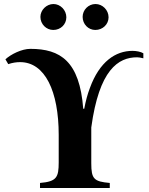

<svg xmlns="http://www.w3.org/2000/svg" viewBox="-20 -935 743 955"><path d="M520 -849C520 -885 490 -915 455 -915C420 -915 391 -886 391 -851C391 -815 419 -786 454 -786C491 -786 520 -814 520 -849ZM310 -849C310 -885 280 -915 246 -915C211 -915 181 -885 181 -851C181 -815 210 -786 245 -786C282 -786 310 -814 310 -849ZM693 -670C680 -678 657 -682 639 -682C555 -682 475 -629 427 -497C415 -465 407 -436 399 -394H394C376 -631 280 -692 131 -692C88 -692 34 -665 7 -640L21 -616C42 -623 61 -626 80 -626C204 -626 272 -481 272 -264V-128C272 -53 262 -32 179 -25V0H526V-25C447 -32 434 -45 434 -123V-301C473 -588 568 -650 662 -650C669 -650 682 -648 693 -645Z"/></svg>

Font: XITS
Style: Bold
Weight: 700
Designer: MicroPress Inc., with final additions and corrections provided by Coen Hoffman, Elsevier (retired)
Version: Version 1.107